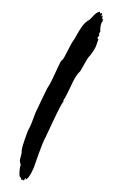

<svg xmlns="http://www.w3.org/2000/svg" viewBox="-56 -780 542 883"><g transform="rotate(5 215.0 -338.5)"><path d="M386.7 -708.6Q386.7 -707.6 386.2 -705.2Q385.7 -702.9 385.2 -701.4Q384.8 -700 385.7 -699Q375.2 -687.6 378.1 -651.4Q378.1 -651.4 380 -651.4Q373.3 -641.9 373.3 -636.2Q376.2 -635.2 377.1 -635.2Q375.2 -631.4 371.4 -625.7Q367.6 -620 365.7 -617.1Q368.6 -619 370.5 -620Q369.5 -618.1 370.5 -616.2Q371.4 -614.3 373.3 -615.2Q367.6 -593.3 365.7 -584.8Q363.8 -576.2 357.1 -563.3Q350.5 -550.5 341.9 -537.1Q335.2 -529.5 330 -519Q324.8 -508.6 320.5 -499Q316.2 -489.5 311.4 -479Q306.7 -468.6 302.9 -461Q293.3 -450.5 285.7 -436.2Q278.1 -421.9 272.4 -406.7Q266.7 -391.4 261.4 -377.1Q256.2 -362.9 249.5 -346.7Q242.9 -330.5 236.2 -318.1Q238.1 -318.1 239 -317.1Q229.5 -304.8 200 -225.2Q170.5 -145.7 170.5 -144.8Q161 -124.8 145.2 -64.8Q129.5 -4.8 128.6 0Q110.5 54.3 94.3 58.1Q94.3 57.1 96.2 55.2Q97.1 54.3 98.1 53.3Q97.1 53.3 96.7 51.9Q96.2 50.5 95.2 51.4Q94.3 50.5 92.4 55.2Q88.6 61.9 86.7 63.8Q85.7 59 81.9 60Q80 61 79 61Q77.1 61.9 74.3 55.2L73.3 50.5Q65.7 50.5 64.8 29Q63.8 7.6 66.7 -1H64.8Q69.5 -5.7 65.7 -12.9Q61.9 -20 62.9 -23.8Q61 -25.7 62.4 -33.8Q63.8 -41.9 65.7 -53.3Q67.6 -64.8 66.7 -66.7Q63.8 -76.2 74.8 -121.4Q85.7 -166.7 90 -174.8Q94.3 -182.9 101 -204.8Q110.5 -238.1 114.3 -252.4Q116.2 -257.1 129 -291.9Q141.9 -326.7 151.4 -351.4Q161 -376.2 162.9 -378.1Q167.6 -384.8 178.6 -414.3Q189.5 -443.8 199.5 -471.4Q209.5 -499 211.4 -501Q217.1 -502.9 225.7 -522.4Q234.3 -541.9 243.3 -564.8Q252.4 -587.6 255.2 -591.4Q261 -600 271.4 -623.8Q281.9 -647.6 292.9 -666.2Q303.8 -684.8 315.2 -692.4L313.3 -693.3Q322.9 -695.2 338.6 -717.1Q354.3 -739 369.5 -741Q370.5 -736.2 370.5 -734.3Q371.4 -733.3 372.4 -733.3Q373.3 -733.3 375.7 -734.3Q378.1 -735.2 379 -735.2Q381.9 -733.3 380 -729.5Q380 -729.5 378.1 -725.7Q378.1 -723.8 377.1 -721Q378.1 -720 383.8 -724.8Q384.8 -721.9 381.9 -720Q383.8 -720 381.9 -706.7Q382.9 -706.7 384.3 -708.1Q385.7 -709.5 386.7 -708.6Z"/></g></svg>

Font: KAZYinfo
Style: Bold
Weight: 700
Designer: emmanuel didier
Foundry: emmanuel didier
Version: Version 001.000